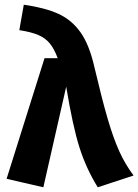

<svg xmlns="http://www.w3.org/2000/svg" viewBox="-20 -778 587 815"><path d="M380 -496Q413 -356 437 -274Q461 -192 486 -136.5Q511 -81 547 -33L395 17Q346 -62 317.5 -151.5Q289 -241 261 -410L164 17L8 -19L169 -531H225Q210 -571 191.5 -593.5Q173 -616 143.5 -629Q114 -642 62 -650L81 -758Q172 -745 228.5 -719Q285 -693 322 -640.5Q359 -588 380 -496Z"/></svg>

Font: Fira Sans BGR
Style: Bold
Weight: 700
Designer: bBox Type GmbH & Carrois Corporate GbR & Edenspiekermann AG
Foundry: bBox Type GmbH & Carrois Corporate GbR & Edenspiekermann AG
Version: Version 4.301